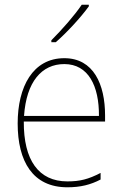

<svg xmlns="http://www.w3.org/2000/svg" viewBox="-20 -785 521 815"><path d="M357 -758V-765H327C296 -719 243 -659 198 -614V-606H217C264 -647 323 -711 357 -758ZM253 -538C119 -538 55 -416 55 -261C55 -100 119 10 266 10C322 10 365 -1 407 -23V-51C355 -24 319 -15 266 -15C144 -15 80 -105 81 -269H426V-295C426 -427 377 -538 253 -538ZM253 -513C355 -513 401 -420 400 -293H82C92 -438 157 -513 253 -513Z"/></svg>

Font: Noto Sans Hebrew SemiCondensed Thin
Style: Regular
Weight: 100
Width: 4
Designer: Monotype Design Team
Foundry: Monotype Imaging Inc.
Version: Version 2.004